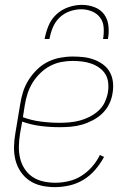

<svg xmlns="http://www.w3.org/2000/svg" viewBox="-20 -760 540 788"><path d="M205 8Q177 8 150 2Q123 -4 101.5 -18.5Q80 -33 65 -55Q50 -77 43.5 -103Q37 -129 37.5 -157Q38 -185 43 -213L63 -333Q67 -359 75 -384Q83 -409 97.5 -432Q112 -455 132 -474.5Q152 -494 176 -506Q200 -518 226.5 -523Q253 -528 278 -528Q301 -528 323 -525.5Q345 -523 365.5 -515.5Q386 -508 403.5 -495Q421 -482 431 -463.5Q441 -445 443.5 -423Q446 -401 442 -378Q439 -356 428.5 -334Q418 -312 400.5 -295Q383 -278 361 -266.5Q339 -255 316.5 -248.5Q294 -242 271 -240Q248 -238 225 -238Q185 -238 146 -243Q107 -248 71 -261L62 -210Q58 -185 57.5 -159.5Q57 -134 62.5 -110.5Q68 -87 81 -67Q94 -47 113.5 -34Q133 -21 157 -15.5Q181 -10 207 -10Q234 -10 262 -16.5Q290 -23 314.5 -38.5Q339 -54 358.5 -76.5Q378 -99 390 -124L407 -116Q392 -88 371 -63.5Q350 -39 323 -22.5Q296 -6 265.5 1Q235 8 205 8ZM225 -256Q246 -256 267 -258Q288 -260 308.5 -265.5Q329 -271 348.5 -281Q368 -291 384.5 -306Q401 -321 410 -340.5Q419 -360 423 -381Q426 -401 424 -420.5Q422 -440 412.5 -455.5Q403 -471 387.5 -482Q372 -493 354.5 -499Q337 -505 317.5 -507.5Q298 -510 278 -510Q255 -510 231.5 -505.5Q208 -501 186 -489.5Q164 -478 145.5 -460Q127 -442 114 -421Q101 -400 93.5 -377Q86 -354 82 -330L74 -279Q109 -266 147.5 -261Q186 -256 225 -256ZM163 -600Q168 -627 179 -654Q190 -681 211.5 -701Q233 -721 261 -730.5Q289 -740 316 -740Q343 -740 368 -730.5Q393 -721 407.5 -701Q422 -681 425 -654Q428 -627 423 -600H403Q407 -623 405.5 -646.5Q404 -670 391 -687.5Q378 -705 357 -713.5Q336 -722 313 -722Q290 -722 266 -713.5Q242 -705 224 -687.5Q206 -670 196.5 -646.5Q187 -623 183 -600Z"/></svg>

Font: Iosevka Term Curly Thin
Style: Italic
Weight: 100
Italic angle: -9°
Designer: Belleve Invis
Foundry: Belleve Invis
Version: Version 32.3.0